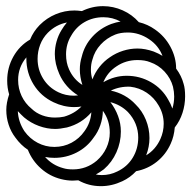

<svg xmlns="http://www.w3.org/2000/svg" viewBox="-20 -608 640 641"><path d="M164.5 -177.5Q137 -177.5 109.8 -187.5Q82.5 -197.5 60.5 -216Q49.5 -226 39.5 -237Q41 -201.5 61.5 -170Q79.5 -145 105.8 -131.2Q132 -117.5 161.5 -117.5Q192.5 -117.5 218.8 -131.5Q245 -145.5 262 -170Q282.5 -198 285 -233Q253 -195.5 203.5 -182.5Q179.5 -177.5 164.5 -177.5ZM317 13.5Q276 13.5 241.5 -6Q228.5 -5 222.5 -5Q204 -5 184 -10Q146 -19.5 116.8 -45.5Q87.5 -71.5 73 -108Q49.5 -123.5 31.5 -148.5Q16.5 -168 8.8 -191.8Q1 -215.5 1 -241Q1 -264.5 10.5 -293Q4 -314.5 4 -339Q4 -382 24.5 -418.8Q45 -455.5 80.5 -476Q91.5 -503 112.5 -524.5Q136 -548 166 -560.5Q196 -573 228.5 -573Q237.5 -573 253.5 -571Q287.5 -587.5 324 -587.5Q358 -587.5 389.5 -573.5Q421 -559.5 443.5 -534Q473 -527 497.5 -509.5Q530 -487 549 -451.8Q568 -416.5 568 -379Q586 -355 593 -328Q598 -312.5 598 -286Q598 -258 589.2 -231Q580.5 -204 563.5 -182.5Q561 -152.5 550 -128.5Q534 -92.5 503.8 -68.2Q473.5 -44 434.5 -36.5Q414.5 -15 388.5 -3Q353.5 13.5 317 13.5ZM130.5 -84Q154.5 -56.5 191.5 -46.5Q204 -42.5 223.5 -42.5Q268.5 -42.5 303 -71.5Q324 -90 335.2 -114.2Q346.5 -138.5 346.5 -165Q346.5 -206.5 323.5 -238Q323 -213.5 315 -190.2Q307 -167 292.5 -148.5Q270.5 -116.5 235.8 -98.8Q201 -81 161.5 -81Q145.5 -81 130.5 -84ZM68 -412.5V-416.5Q40.5 -383.5 40.5 -341Q40.5 -312.5 52.2 -287.5Q64 -262.5 85.5 -245Q100.5 -230.5 120.8 -223Q141 -215.5 163.5 -215.5Q180 -215.5 194 -218.5Q228.5 -228.5 252 -252.5Q241.5 -250.5 227.5 -250.5Q192.5 -250.5 159 -266.5Q116.5 -286.5 92.2 -325.8Q68 -365 68 -412.5ZM175 -300Q199 -288.5 226.5 -288.5L240.5 -289.5Q219.5 -302.5 203.5 -320.8Q187.5 -339 178 -361Q163 -395 163 -427.5Q163 -449 168.8 -469.5Q174.5 -490 185 -507Q193.5 -521.5 203.5 -533Q167 -526 139.5 -498.5Q122.5 -481 114 -458.5Q105.5 -436 105.5 -411.5Q105.5 -375.5 124 -345.5Q142.5 -315.5 175 -300ZM210.5 -376.5Q225 -343.5 255 -324.5Q246.5 -351 246.5 -376.5Q246.5 -398 253 -419Q262 -456.5 288.2 -485.2Q314.5 -514 351.5 -528Q368.5 -534 382.5 -536Q356 -550.5 325 -550.5Q290.5 -550.5 262.2 -534.2Q234 -518 217.5 -488.5Q200.5 -461 200.5 -426.5Q200.5 -398.5 210.5 -376.5ZM288.5 -343Q297 -365.5 312.2 -384.8Q327.5 -404 347 -417Q367 -431 390.8 -438.5Q414.5 -446 439 -446Q464.5 -446 493 -436Q509.5 -429.5 522.5 -421.5Q509 -456.5 477 -477.5Q461.5 -488 443.5 -493.8Q425.5 -499.5 407 -499.5Q382 -499.5 364.5 -492.5Q336 -481 316 -459.2Q296 -437.5 288.5 -409Q283.5 -394 283.5 -375.5Q283.5 -358 288.5 -343ZM320 -23.5Q347.5 -23.5 371.5 -35.5Q404.5 -51 423 -81.2Q441.5 -111.5 441.5 -149Q441.5 -172.5 432.8 -194.2Q424 -216 407 -234Q383 -258 348.5 -267Q365 -245.5 374.2 -220.5Q383.5 -195.5 383.5 -169Q383.5 -133 368.8 -99.8Q354 -66.5 327 -43Q313 -32.5 300 -25.5Q308.5 -23.5 320 -23.5ZM403 -355Q447 -355 484.2 -333.5Q521.5 -312 542 -274.5Q550 -261.5 555.5 -245.5Q561.5 -265 561.5 -286Q561.5 -301.5 557.5 -318.5Q550 -346.5 529.5 -368.8Q509 -391 481 -400.5Q464 -407.5 439 -407.5Q400 -407.5 369 -386.5Q339 -367 325 -333.5Q362 -355 403 -355ZM433 -259Q455 -237.5 467 -208Q479 -178.5 479 -147Q479 -118 468 -89.5Q499.5 -108.5 515.5 -144Q526.5 -168.5 526.5 -195Q526.5 -227.5 509.5 -256Q494.5 -282 469.8 -298.5Q445 -315 415 -318.5Q380 -320 350 -305.5Q374 -300.5 395.2 -288.8Q416.5 -277 433 -259Z"/></svg>

Font: JuliaMono ExtraBold
Style: Italic
Weight: 800
Italic angle: -9°
Monospace: yes
Designer: cormullion
Foundry: corm
Version: Version 0.057; ttfautohint (v1.8.4)